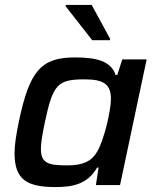

<svg xmlns="http://www.w3.org/2000/svg" viewBox="-20 -751 630 779"><path d="M246 -726 354 -588H426L427 -593L352 -731H247ZM205 8C272 8 334 -2 374 -71H380L369 0H467L575 -510H476L456 -447H449C430 -504 370 -518 284 -518C147 -518 100 -464 57 -260C46 -207 39 -163 39 -130C39 -23 88 8 205 8ZM253 -80C175 -80 146 -89 146 -147C146 -172 152 -207 162 -255C195 -410 214 -429 324 -429C402 -429 430 -408 430 -350C430 -299 401 -181 375 -137C353 -98 319 -80 253 -80Z"/></svg>

Font: Saira UNSAM Medium Italic
Style: Regular
Weight: 500
Italic angle: -12°
Designer: Hector Gatti with collaboration of the Omnibus-Type team
Foundry: Omnibus-Type
Version: Version 0.072;PS 000.072;hotconv 1.0.88;makeotf.lib2.5.64775